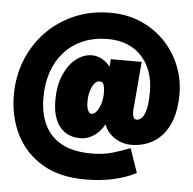

<svg xmlns="http://www.w3.org/2000/svg" viewBox="-54 -784 877 873"><g transform="rotate(5 385.0 -347.5)"><path d="M346 -320Q346 -343 352 -365Q358 -387 368.5 -401Q379 -415 394 -415Q402 -415 407 -410Q412 -405 414.5 -393Q417 -381 417 -360Q417 -337 410 -315Q403 -293 392.5 -279Q382 -265 369 -265Q359 -265 352.5 -279Q346 -293 346 -320ZM200 -310Q200 -261 214.5 -225Q229 -189 257.5 -169.5Q286 -150 328 -150Q366 -150 398.5 -176Q431 -202 451 -251.5Q471 -301 471 -370Q471 -415 454 -451Q437 -487 409 -508.5Q381 -530 348 -530Q311 -530 277 -504Q243 -478 221.5 -429Q200 -380 200 -310ZM10 -320Q10 -221 50 -140.5Q90 -60 169 -12.5Q248 35 365 35Q436 35 494.5 22Q553 9 598 -15L560 -125Q520 -109 479 -97Q438 -85 385 -85Q301 -85 248 -114Q195 -143 170 -195.5Q145 -248 145 -320Q145 -385 163.5 -438Q182 -491 217 -529.5Q252 -568 302 -589Q352 -610 415 -610Q467 -610 506 -593Q545 -576 571.5 -546Q598 -516 611.5 -476Q625 -436 625 -390Q625 -332 617 -303.5Q609 -275 597.5 -265.5Q586 -256 576 -256Q570 -256 565.5 -260Q561 -264 559 -272Q557 -280 557 -292Q557 -298 557.5 -306Q558 -314 559 -319L576 -520H435L419 -310L436 -260Q431 -227 448 -200Q465 -173 495.5 -156.5Q526 -140 561 -140Q600 -140 636 -154Q672 -168 700 -198Q728 -228 744 -275.5Q760 -323 760 -390Q760 -453 736.5 -514Q713 -575 668 -623.5Q623 -672 559 -701Q495 -730 415 -730Q327 -730 253 -698.5Q179 -667 124.5 -611Q70 -555 40 -480.5Q10 -406 10 -320Z"/></g></svg>

Font: Jost Black
Style: Regular
Weight: 900
Version: Version 3.710